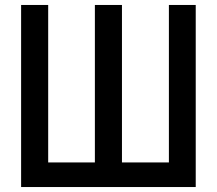

<svg xmlns="http://www.w3.org/2000/svg" viewBox="-20 -753 873 773"><path d="M174 -733V-99H362V-733H471V-99H660V-733H768V0H65V-733Z"/></svg>

Font: Kreadon Light
Style: Bold
Weight: 600
Designer: Reiya WATANABE
Foundry: StudioGnu
Version: Version 1.003; ttfautohint (v1.8.4.7-5d5b);gftools[0.9.32]